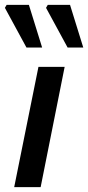

<svg xmlns="http://www.w3.org/2000/svg" viewBox="-36 -764 360 784"><path d="M22 0 121 -491H228L130 0ZM72 -570 -16 -732 -9 -744H82L136 -570ZM240 -570 152 -732 159 -744H250L304 -570Z"/></svg>

Font: Source Sans 3 Semibold
Style: Italic
Weight: 600
Italic angle: -11°
Designer: Paul D. Hunt
Foundry: Adobe
Version: Version 3.052;hotconv 1.1.0;makeotfexe 2.6.0